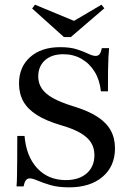

<svg xmlns="http://www.w3.org/2000/svg" viewBox="-20 -782 554 813"><path d="M272.6 11.3Q225.8 11.3 193.1 1.6Q160.5 -8.1 139.5 -17.3Q118.5 -26.6 105.6 -26.6Q95.2 -26.6 89.1 -18.1Q83.1 -9.7 79.8 7.3H50Q51.6 -11.3 52 -37.1Q52.4 -62.9 52.8 -104Q53.2 -145.2 53.2 -206.5H83.9Q91.1 -119.4 137.9 -69.4Q184.7 -19.4 258.9 -19.4Q314.5 -19.4 347.2 -48Q379.8 -76.6 379.8 -125Q379.8 -155.6 365.3 -178.6Q350.8 -201.6 319 -219.8Q287.1 -237.9 236.3 -252.4Q175.8 -270.2 136.7 -294.8Q97.6 -319.4 79 -352.4Q60.5 -385.5 60.5 -428.2Q60.5 -498.4 107.7 -540.3Q154.8 -582.3 234.7 -582.3Q277.4 -582.3 306 -573Q334.7 -563.7 353.6 -554.4Q372.6 -545.2 385.5 -545.2Q396 -545.2 402 -553.2Q408.1 -561.3 411.3 -578.2H441.9Q440.3 -560.5 439.1 -538.3Q437.9 -516.1 437.5 -482.3Q437.1 -448.4 437.1 -395.2H407.3Q402.4 -442.7 381 -477.8Q359.7 -512.9 325.4 -532.7Q291.1 -552.4 248.4 -552.4Q198.4 -552.4 170.2 -526.6Q141.9 -500.8 141.9 -458.1Q141.9 -429.8 156.9 -407.3Q171.8 -384.7 204.4 -366.5Q237.1 -348.4 291.9 -331.5Q353.2 -312.9 391.9 -287.9Q430.6 -262.9 448.8 -229.8Q466.9 -196.8 466.9 -154Q466.9 -78.2 414.5 -33.5Q362.1 11.3 272.6 11.3ZM409.7 -762.1 421.8 -746.8 279.8 -625H250.8L116.1 -746L128.2 -762.1L322.6 -681.5L264.5 -676.6Z"/></svg>

Font: Playfair 5pt SemiExpanded Light Medium
Style: Regular
Weight: 500
Version: Version 2.203